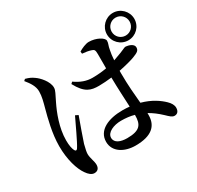

<svg xmlns="http://www.w3.org/2000/svg" viewBox="-186 -1061 1372 1337"><g transform="rotate(-30 500.0 -392.5)"><path d="M291 -358C266 -307 212 -188 189 -153C180 -138 170 -140 164 -153C156 -170 150 -196 150 -237C150 -338 191 -440 222 -503C246 -555 261 -574 261 -599C261 -649 210 -703 183 -721C161 -737 145 -744 116 -752L104 -741C133 -706 159 -668 158 -626C158 -587 147 -548 134 -500C118 -440 88 -329 88 -226C88 -117 116 -29 149 17C166 42 186 59 208 59C234 59 249 43 249 14C249 -14 232 -47 232 -80C232 -96 237 -117 246 -154C257 -190 295 -294 314 -347ZM654 -149C654 -75 631 -38 527 -38C474 -38 430 -55 430 -96C430 -140 491 -165 549 -165C587 -165 622 -161 654 -152ZM715 -471C771 -482 818 -495 842 -504C883 -520 898 -528 898 -555C898 -581 861 -595 832 -596C824 -596 803 -582 744 -562C737 -559 728 -556 719 -553C721 -583 724 -609 728 -626C734 -666 744 -673 744 -696C744 -722 686 -753 629 -753C604 -753 569 -737 546 -723L548 -705C574 -703 599 -699 619 -692C636 -686 642 -682 642 -648V-533C608 -527 570 -523 528 -523C480 -523 436 -539 391 -571L378 -559C429 -463 476 -452 539 -452C572 -452 607 -455 642 -459V-450C643 -375 648 -286 651 -220C633 -222 614 -223 594 -223C481 -223 386 -182 386 -89C386 -9 462 36 552 36C681 36 736 -16 736 -103V-119C769 -101 800 -77 831 -48C858 -22 872 -8 891 -8C914 -8 928 -24 928 -52C928 -73 916 -94 895 -114C863 -145 810 -184 729 -206C723 -272 715 -355 715 -449ZM875 -662C835 -662 803 -694 803 -734C803 -774 835 -806 875 -806C915 -806 947 -774 947 -734C947 -694 915 -662 875 -662ZM875 -844C814 -844 765 -794 765 -734C765 -673 814 -624 875 -624C936 -624 985 -673 985 -734C985 -794 936 -844 875 -844Z"/></g></svg>

Font: Source Han Serif CN SemiBold
Style: Regular
Weight: 600
Designer: Ryoko NISHIZUKA 西塚涼子 (kana & ideographs); Frank Grießhammer (Latin, Greek & Cyrillic); Wenlong ZHANG 张文龙 (bopomofo); San
Foundry: Adobe Systems Incorporated
Version: Version 1.000;PS 1;hotconv 16.6.53;makeotf.lib2.5.65590